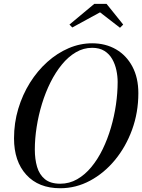

<svg xmlns="http://www.w3.org/2000/svg" viewBox="-20 -990 755 1020"><path d="M300 10Q185 10 119.8 -61.5Q54.5 -133 54.5 -255Q54.5 -337 77 -412Q99.5 -487 139.2 -550.5Q179 -614 231.5 -661Q284 -708 344.8 -734Q405.5 -760 469.5 -760Q541 -760 596.5 -727.8Q652 -695.5 683.5 -636Q715 -576.5 715 -495Q715 -392.5 681.8 -301.2Q648.5 -210 590.8 -140Q533 -70 458.2 -30Q383.5 10 300 10ZM300 -14Q348.5 -14 390 -37.8Q431.5 -61.5 465.5 -102.8Q499.5 -144 525.5 -197.5Q551.5 -251 569.2 -311.5Q587 -372 596 -434.2Q605 -496.5 605 -554.5Q605 -585.5 598.2 -617.2Q591.5 -649 576.2 -676Q561 -703 534.8 -719.5Q508.5 -736 469.5 -736Q423.5 -736 383 -712.2Q342.5 -688.5 308.8 -647.2Q275 -606 248.2 -552.5Q221.5 -499 203 -438.5Q184.5 -378 174.8 -315.8Q165 -253.5 165 -195.5Q165 -144.5 177 -103.5Q189 -62.5 218.5 -38.2Q248 -14 300 -14ZM364 -844 349 -859.5 481 -969.5H546L634.5 -859.5L617.5 -842.5L511.5 -924.5Z"/></svg>

Font: Bodoni Moda 9pt
Style: Italic
Weight: 400
Italic angle: -13°
Designer: Owen Earl
Foundry: indestructible type
Version: Version 2.005